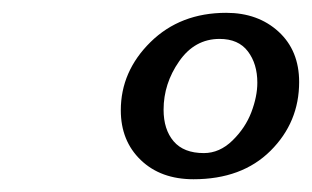

<svg xmlns="http://www.w3.org/2000/svg" viewBox="-20 -660 484 298"><path d="M280.3 -381.8Q229.5 -381.8 198.5 -411.6Q167.5 -441.4 167.5 -488.8Q167.5 -549.3 213.6 -594.7Q259.8 -640.1 331.1 -640.1Q380.4 -640.1 412.4 -610.8Q444.3 -581.5 444.3 -532.7Q444.3 -470.2 399.9 -426Q355.5 -381.8 280.3 -381.8ZM296.4 -422.4Q320.8 -422.4 340.8 -441.9Q360.8 -461.4 370.1 -485.8Q379.4 -510.3 379.4 -531.7Q379.4 -561 364.7 -580.3Q350.1 -599.6 320.8 -599.6Q282.2 -599.6 258.1 -564.9Q233.9 -530.3 233.9 -489.7Q233.9 -459 249.5 -440.7Q265.1 -422.4 296.4 -422.4Z"/></svg>

Font: Elstob 14pt
Style: Italic
Weight: 400
Italic angle: -20°
Designer: Peter S. Baker
Version: Version 1.015